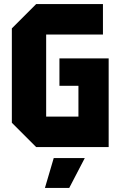

<svg xmlns="http://www.w3.org/2000/svg" viewBox="-20 -720 590 940"><path d="M38 -119V-581L157 -700H484V-551H206V-149H364V-300H271V-434H512V0H157ZM200 200 243 54H395L319 200Z"/></svg>

Font: Tektur SemiCondensed
Style: Bold
Weight: 700
Width: 4
Designer: Adam Jagosz
Foundry: Adam Jagosz
Version: Version 1.005;gftools[0.9.30]